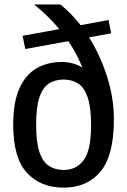

<svg xmlns="http://www.w3.org/2000/svg" viewBox="-20 -828 568 858"><path d="M265 10.5Q160.5 10.5 99.8 -56.2Q39 -123 39 -271Q39 -370 66.2 -431.8Q93.5 -493.5 142.5 -522.2Q191.5 -551 257 -551Q281 -551 304.2 -545Q327.5 -539 348.5 -525.5Q324 -587 285.5 -644L93 -609L81 -668L245 -698Q195.5 -757.5 132.5 -808H249.5Q297.5 -770.5 340 -715.5L465 -738.5L477 -679L378 -661Q428 -581 458.5 -485.5Q489 -390 489 -295Q489 -133 429 -61.2Q369 10.5 265 10.5ZM265 -68.5Q321 -68.5 354 -112.5Q387 -156.5 387 -269Q387 -348 372 -392.2Q357 -436.5 329.5 -454.5Q302 -472.5 264 -472.5Q226.5 -472.5 198.8 -454.8Q171 -437 156.2 -393.2Q141.5 -349.5 141.5 -271.5Q141.5 -193 156.2 -148.8Q171 -104.5 198.8 -86.5Q226.5 -68.5 265 -68.5Z"/></svg>

Font: Encode Sans SemiCondensed SemiCondensed Medium
Style: Regular
Weight: 500
Width: 4
Designer: Multiple Designers
Foundry: Impallari Type
Version: Version 3.000; ttfautohint (v1.8.3) -l 8 -r 50 -G 200 -x 14 